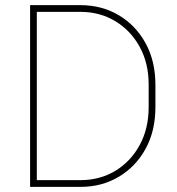

<svg xmlns="http://www.w3.org/2000/svg" viewBox="-20 -731 694 751"><path d="M294.4 0H97.7V-710.9H294.4Q378.4 -710.9 444.8 -671.4Q511.2 -631.8 549.6 -561.8Q587.9 -491.7 587.9 -398.9V-312Q587.9 -219.2 549.6 -149.2Q511.2 -79.1 444.8 -39.6Q378.4 0 294.4 0ZM294.4 -684.6H124V-26.4H294.4Q371.1 -26.4 431.4 -63Q491.7 -99.6 526.6 -164.1Q561.5 -228.5 561.5 -312V-400.4Q561.5 -483.4 526.6 -547.4Q491.7 -611.3 431.4 -647.9Q371.1 -684.6 294.4 -684.6Z"/></svg>

Font: Vazirmatn FD Thin
Style: Regular
Weight: 100
Designer: Saber Rastikerdar
Foundry: Saber Rastikerdar
Version: Version 33.003